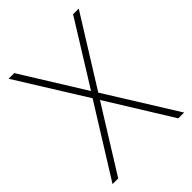

<svg xmlns="http://www.w3.org/2000/svg" viewBox="-211 -850 960 960"><g transform="rotate(-45 269.0 -370.0)"><path d="M16 0 249 -374 21 -740H61L269 -405L477 -740H517L289 -374L522 0H481L269 -342L56 0Z"/></g></svg>

Font: Encode Sans Cnd Th
Style: Regular
Weight: 100
Width: 3
Designer: Multiple Designers
Foundry: Impallari Type
Version: Version 3.002; ttfautohint (v1.8.3) -l 8 -r 50 -G 200 -x 14 